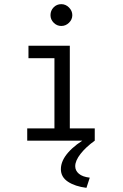

<svg xmlns="http://www.w3.org/2000/svg" viewBox="-20 -677 590 924"><path d="M111 0V-59H242V-397H117V-457H316V-59H436V0ZM275 -552Q254 -552 238.5 -567.5Q223 -583 223 -604Q223 -626 238 -641.5Q253 -657 275 -657Q296 -657 312 -641Q328 -625 328 -604Q328 -583 312 -567.5Q296 -552 275 -552ZM412 178 396 227Q341 220 307 197.5Q273 175 273 137Q273 97 308 57Q343 17 406 -18L436 0Q394 30 368 63Q342 96 342 123Q342 144 359.5 159Q377 174 412 178Z"/></svg>

Font: Inconsolata SemiExpanded
Style: Regular
Weight: 400
Width: 6
Monospace: yes
Designer: Raph Levien, Cyreal, Brenton Simpson
Foundry: Raph Levien, Cyreal, Google
Version: Version 3.000; ttfautohint (v1.8.2.53-6de2)